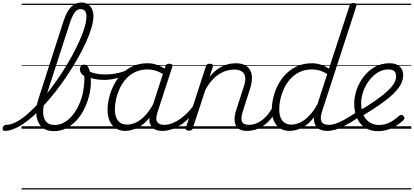

<svg xmlns="http://www.w3.org/2000/svg" viewBox="-171 -1020 3278 1521"><path d="M-135 17Q-145 17 -148.5 9.5Q-152 2 -150 -7Q-148 -16 -140.5 -23.5Q-133 -31 -121 -31Q-86 -31 -43.5 -53Q-1 -75 45 -115Q91 -155 138.5 -206.5Q186 -258 232 -319Q278 -380 320 -444.5Q362 -509 397 -573Q432 -637 458.5 -696Q485 -755 499.5 -805Q514 -855 514 -891Q514 -902 522.5 -907.5Q531 -913 541.5 -913Q552 -913 560.5 -907.5Q569 -902 569 -891Q569 -852 553.5 -799.5Q538 -747 509.5 -684Q481 -621 442.5 -553.5Q404 -486 358.5 -418Q313 -350 262.5 -286Q212 -222 160 -167Q108 -112 56 -70.5Q4 -29 -44.5 -6Q-93 17 -135 17ZM255 19Q210 19 179 0.5Q148 -18 132 -52.5Q116 -87 116 -135Q116 -183 135 -241L331 -849Q357 -929 391.5 -964.5Q426 -1000 475 -1000Q504 -1000 525 -986.5Q546 -973 557.5 -949Q569 -925 569 -891Q569 -878 560.5 -872Q552 -866 541.5 -866Q531 -866 522.5 -872Q514 -878 514 -891Q514 -910 508.5 -922.5Q503 -935 493 -941.5Q483 -948 468 -948Q451 -948 436.5 -937.5Q422 -927 409 -903Q396 -879 383 -840L190 -244Q176 -200 172 -161.5Q168 -123 175.5 -93.5Q183 -64 204 -47Q225 -30 262 -30Q301 -30 334.5 -48.5Q368 -67 396 -98.5Q424 -130 444 -168.5Q464 -207 476.5 -248Q489 -289 492 -325Q494 -339 495.5 -355Q497 -371 497.5 -387.5Q498 -404 496 -417Q478 -429 470 -443Q462 -457 462 -470Q462 -486 471 -497Q480 -508 496 -508Q510 -508 520.5 -497Q531 -486 537 -467Q543 -448 546 -423.5Q549 -399 549 -372Q549 -321 536 -266.5Q523 -212 498.5 -161Q474 -110 438 -69.5Q402 -29 356 -5Q310 19 255 19ZM0 471H614V481H0ZM0 -20H614V0H0ZM0 -505H614V-500H0ZM0 -991H614V-981H0Z M653 -387Q611 -387 573 -395.5Q535 -404 497 -427Q491 -430 490.5 -438Q490 -446 494 -454.5Q498 -463 504.5 -466.5Q511 -470 518 -465Q547 -446 583.5 -438Q620 -430 660 -430Q696 -430 732.5 -435.5Q769 -441 802.5 -452Q836 -463 865 -479Q873 -484 878.5 -478Q884 -472 883.5 -462.5Q883 -453 873 -448Q818 -418 761.5 -402.5Q705 -387 653 -387ZM614 471V481ZM614 -20V0ZM614 -505V-500ZM614 -991V-981Z M822 17Q778 17 746 -3.5Q714 -24 697.5 -62Q681 -100 681 -151Q681 -194 693 -244.5Q705 -295 729 -343.5Q753 -392 790.5 -431.5Q828 -471 880 -495Q932 -519 1000 -519Q1039 -519 1078.5 -504Q1118 -489 1148 -465L1137 -422Q1096 -450 1063 -460Q1030 -470 998 -470Q943 -470 900.5 -449.5Q858 -429 827.5 -395Q797 -361 777.5 -319.5Q758 -278 748.5 -235.5Q739 -193 739 -155Q739 -117 749.5 -89.5Q760 -62 781.5 -47.5Q803 -33 836 -33Q871 -33 907 -50Q943 -67 979 -105Q1015 -143 1047 -203L1058 -162Q1021 -87 976.5 -48Q932 -9 891 4Q850 17 822 17ZM1111 17Q1081 17 1059.5 6.5Q1038 -4 1025.5 -23.5Q1013 -43 1012 -71Q1011 -99 1023 -135L1139 -494Q1144 -506 1150.5 -510.5Q1157 -515 1170 -515Q1188 -515 1193 -507.5Q1198 -500 1193 -488L1076 -128Q1059 -75 1075 -53Q1091 -31 1127 -31Q1136 -31 1139.5 -23.5Q1143 -16 1141.5 -7Q1140 2 1132.5 9.5Q1125 17 1111 17ZM614 471H1249V481H614ZM614 -20H1249V0H614ZM614 -505H1249V-500H614ZM614 -991H1249V-981H614Z M1113 17Q1103 17 1098 9.5Q1093 2 1095 -7Q1097 -16 1105.5 -23.5Q1114 -31 1129 -31Q1161 -31 1193.5 -43.5Q1226 -56 1257 -78Q1288 -100 1315 -127.5Q1342 -155 1362 -185Q1370 -196 1379 -194Q1388 -192 1392.5 -184Q1397 -176 1390 -165Q1369 -131 1339.5 -98.5Q1310 -66 1274 -40Q1238 -14 1197 1.5Q1156 17 1113 17ZM1249 471V481ZM1249 -20V0ZM1249 -505V-500ZM1249 -991V-981Z M1784 17Q1753 17 1731 6.5Q1709 -4 1698 -25Q1687 -46 1687 -76.5Q1687 -107 1700 -148L1762 -339Q1775 -378 1771.5 -407.5Q1768 -437 1746 -453Q1724 -469 1683 -469Q1654 -469 1623.5 -460Q1593 -451 1563 -431.5Q1533 -412 1506 -381.5Q1479 -351 1456 -308L1356 -4Q1353 6 1346.5 10.5Q1340 15 1325 15Q1313 15 1305 10Q1297 5 1301 -6L1460 -494Q1464 -506 1470.5 -510.5Q1477 -515 1491 -515Q1507 -515 1513 -509Q1519 -503 1515 -491L1489 -411Q1513 -442 1540 -463Q1567 -484 1594.5 -496.5Q1622 -509 1648 -514Q1674 -519 1697 -519Q1750 -519 1782.5 -496Q1815 -473 1823 -428Q1831 -383 1810 -317L1753 -140Q1735 -84 1745.5 -57.5Q1756 -31 1801 -31Q1809 -31 1813 -23.5Q1817 -16 1815.5 -7Q1814 2 1806.5 9.5Q1799 17 1784 17ZM1249 471H1920V481H1249ZM1249 -20H1920V0H1249ZM1249 -505H1920V-500H1249ZM1249 -991H1920V-981H1249Z M1784 17Q1774 17 1769 9.5Q1764 2 1766 -7Q1768 -16 1776.5 -23.5Q1785 -31 1800 -31Q1832 -31 1861.5 -43.5Q1891 -56 1917 -78Q1943 -100 1963 -128.5Q1983 -157 1995 -187Q1999 -198 2008 -198.5Q2017 -199 2024.5 -191.5Q2032 -184 2028 -174Q2015 -135 1991.5 -101Q1968 -67 1936.5 -40Q1905 -13 1866.5 2Q1828 17 1784 17ZM1920 471V481ZM1920 -20V0ZM1920 -505V-500ZM1920 -991V-981Z M2123 17Q2079 17 2047.5 -3.5Q2016 -24 1999 -62Q1982 -100 1982 -151Q1982 -194 1993.5 -244.5Q2005 -295 2029.5 -343.5Q2054 -392 2092 -431.5Q2130 -471 2182 -495Q2234 -519 2302 -519Q2336 -519 2371 -507.5Q2406 -496 2435 -476L2598 -975Q2602 -987 2608.5 -991.5Q2615 -996 2628 -996Q2646 -996 2651 -988.5Q2656 -981 2651 -969L2381 -140Q2363 -84 2375.5 -57.5Q2388 -31 2437 -31Q2446 -31 2450 -23.5Q2454 -16 2452.5 -7Q2451 2 2443.5 9.5Q2436 17 2421 17Q2397 17 2377 11Q2357 5 2343.5 -7Q2330 -19 2323 -37Q2316 -55 2316 -80L2317 -92Q2283 -47 2247 -23.5Q2211 0 2179 8.5Q2147 17 2123 17ZM2138 -33Q2172 -33 2207 -49.5Q2242 -66 2277 -102Q2312 -138 2344 -195L2421 -433Q2386 -455 2356.5 -462.5Q2327 -470 2300 -470Q2245 -470 2202.5 -449.5Q2160 -429 2129.5 -395Q2099 -361 2079.5 -319.5Q2060 -278 2050.5 -235.5Q2041 -193 2041 -155Q2041 -117 2051.5 -89.5Q2062 -62 2083.5 -47.5Q2105 -33 2138 -33ZM1920 471H2561V481H1920ZM1920 -20H2561V0H1920ZM1920 -505H2561V-500H1920ZM1920 -991H2561V-981H1920Z M2425 17Q2415 17 2410 9.5Q2405 2 2407 -7Q2409 -16 2417.5 -23.5Q2426 -31 2441 -31Q2458 -31 2485 -39.5Q2512 -48 2553.5 -70Q2595 -92 2657 -134Q2666 -140 2673 -137Q2680 -134 2684 -126Q2688 -118 2686.5 -109Q2685 -100 2677 -95Q2608 -49 2561.5 -25Q2515 -1 2482.5 8Q2450 17 2425 17ZM2561 471V481ZM2561 -20V0ZM2561 -505V-500ZM2561 -991V-981Z M2822 19Q2763 19 2721 -8.5Q2679 -36 2657 -85Q2635 -134 2635 -199Q2635 -253 2654.5 -309.5Q2674 -366 2710.5 -413.5Q2747 -461 2799 -490Q2851 -519 2915 -519Q2952 -519 2975.5 -506.5Q2999 -494 3011 -473Q3023 -452 3023 -426Q3023 -387 3003 -350Q2983 -313 2942 -274Q2901 -235 2839.5 -192Q2778 -149 2694 -99L2676 -142Q2755 -189 2810 -228Q2865 -267 2900 -300Q2935 -333 2951 -361Q2967 -389 2967 -415Q2967 -442 2952.5 -456Q2938 -470 2907 -470Q2860 -470 2820.5 -445Q2781 -420 2751.5 -380Q2722 -340 2706 -293.5Q2690 -247 2690 -203Q2690 -141 2710.5 -103Q2731 -65 2762.5 -47.5Q2794 -30 2828 -30Q2869 -30 2899.5 -42.5Q2930 -55 2953 -72Q2976 -89 2993 -104Q3002 -111 3009.5 -110Q3017 -109 3024 -103Q3031 -96 3033 -87Q3035 -78 3026 -69Q3003 -47 2972 -26.5Q2941 -6 2903.5 6.5Q2866 19 2822 19ZM2561 471H3087V481H2561ZM2561 -20H3087V0H2561ZM2561 -505H3087V-500H2561ZM2561 -991H3087V-981H2561Z"/></svg>

Font: Playwrite IE Guides
Style: Regular
Weight: 400
Designer: Veronika Burian, José Scaglione
Foundry: TypeTogether
Version: Version 1.003